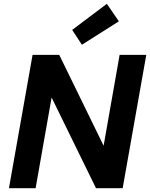

<svg xmlns="http://www.w3.org/2000/svg" viewBox="-20 -988 788 1008"><path d="M27 0 151 -700H291L524 -223L608 -700H748L624 0H484L251 -476L167 0ZM410 -753 359 -831 541 -968 604 -876Z"/></svg>

Font: DM Sans 10pt ExtraBold
Style: Italic
Weight: 800
Italic angle: -10°
Version: Version 4.004;gftools[0.9.30]